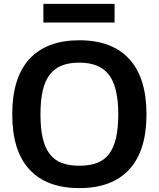

<svg xmlns="http://www.w3.org/2000/svg" viewBox="-20 -957 816 987"><path d="M203 -937H569V-841H203ZM388 10Q220 10 131.5 -85.5Q43 -181 43 -369Q43 -558 131.5 -654Q220 -750 388 -750Q556 -750 644.5 -653.5Q733 -557 733 -369Q733 -182 644.5 -86Q556 10 388 10ZM388 -105Q441 -105 479 -119.5Q517 -134 541 -166Q565 -198 576.5 -248Q588 -298 588 -369Q588 -510 540 -572.5Q492 -635 388 -635Q335 -635 297.5 -620Q260 -605 235.5 -573Q211 -541 199.5 -490.5Q188 -440 188 -369Q188 -298 199.5 -248Q211 -198 235 -166Q259 -134 297 -119.5Q335 -105 388 -105Z"/></svg>

Font: Encode Sans Normal
Style: SemiBold
Weight: 600
Designer: Pablo Impallari, Andres Torresi
Foundry: Pablo Impallari, Andres Torresi
Version: Version 1.000; ttfautohint (v1.00) -l 8 -r 50 -G 200 -x 14 -